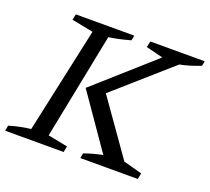

<svg xmlns="http://www.w3.org/2000/svg" viewBox="-123 -790 1020 932"><g transform="rotate(20 386.5 -324.0)"><path d="M-11 0 -6 -28Q51 -45 105 -51L223 -596L112 -618L118 -648H420L415 -622Q379 -612 353 -606.5Q327 -601 304 -598L195 -51L297 -31L291 0ZM377 0 382 -26Q430 -43 477 -52L285 -329L584 -595L496 -617L503 -648H784L779 -623Q724 -601 673 -591L386 -338L584 -57L680 -31L674 0Z"/></g></svg>

Font: Piazzolla
Style: Italic
Weight: 400
Italic angle: -11.3°
Designer: Juan Pablo del Peral
Foundry: Huerta Tipografica
Version: Version 1.330